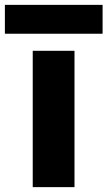

<svg xmlns="http://www.w3.org/2000/svg" viewBox="-59 -766 440 786"><path d="M75 -558C75 -558 75 0 75 0C75 0 246 0 246 0C246 0 246 -558 246 -558C246 -558 75 -558 75 -558ZM-39 -746C-39 -746 -39 -628 -39 -628C-39 -628 361 -628 361 -628C361 -628 361 -746 361 -746C361 -746 -39 -746 -39 -746Z"/></svg>

Font: Girnar Poppins
Style: Bold
Weight: 500
Designer: Ninad Kale (Devanagari), Jonny Pinhorn (Latin)
Foundry: Indian Type Foundry
Version: ""